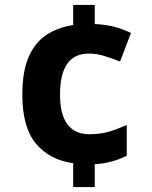

<svg xmlns="http://www.w3.org/2000/svg" viewBox="-20 -744 612 774"><path d="M362 -647Q409 -645 444.5 -635Q480 -625 508 -611L464 -496Q429 -510 398.5 -519Q368 -528 338 -528Q222 -528 222 -363Q222 -281 252.5 -242Q283 -203 338 -203Q385 -203 418.5 -213Q452 -223 491 -240V-116Q460 -101 428.5 -92.5Q397 -84 362 -82V10H275V-86Q178 -100 124 -166Q70 -232 70 -362Q70 -456 95.5 -514.5Q121 -573 167.5 -603.5Q214 -634 275 -643V-724H362Z"/></svg>

Font: Noto Sans Gurmukhi UI
Style: Bold
Weight: 700
Designer: Jelle Bosma - Monotype Design Team
Foundry: Monotype Imaging Inc.
Version: Version 2.004; ttfautohint (v1.8.4.7-5d5b)